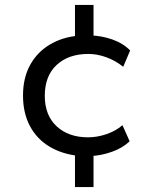

<svg xmlns="http://www.w3.org/2000/svg" viewBox="-20 -641 640 776"><path d="M283 115V-32L298 -11Q231 -18 180 -48.5Q129 -79 101 -131.5Q73 -184 73 -255Q73 -325 101 -377Q129 -429 180 -460Q231 -491 298 -497L283 -475V-621H358V-479L342 -498Q390 -497 434 -481.5Q478 -466 506 -437L478 -371Q447 -396 410 -409.5Q373 -423 337 -423Q257 -423 209 -378.5Q161 -334 161 -254Q161 -175 209 -130.5Q257 -86 336 -86Q372 -86 409.5 -98.5Q447 -111 475 -135L504 -70Q476 -43 432.5 -27.5Q389 -12 344 -10L358 -30V115Z"/></svg>

Font: Nunito Sans 7pt
Style: Regular
Weight: 400
Designer: Vernon Adams
Foundry: Vernon Adams
Version: Version 3.101;gftools[0.9.27]